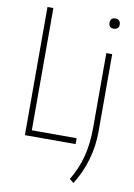

<svg xmlns="http://www.w3.org/2000/svg" viewBox="-103 -807 763 1092"><g transform="rotate(10 279.0 -261.5)"><path d="M81 -740H115V-34H374V0H81ZM473 -684Q444 -684 444 -713Q444 -743 473 -743Q487 -743 495 -735Q503 -727 503 -713Q503 -699 495 -691.5Q487 -684 473 -684ZM376 201Q417 133 436.5 58.5Q456 -16 456 -110V-540H490V-93Q490 -9 467 71Q444 151 400 220Z"/></g></svg>

Font: Encode Sans Compressed
Style: Thin
Weight: 100
Designer: Pablo Impallari, Andres Torresi
Foundry: Pablo Impallari, Andres Torresi
Version: Version 1.000; ttfautohint (v1.00) -l 8 -r 50 -G 200 -x 14 -